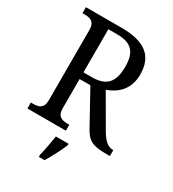

<svg xmlns="http://www.w3.org/2000/svg" viewBox="-220 -832 1055 1172"><g transform="rotate(30 307.5 -246.5)"><path d="M34 0H305V-42H294C253 -42 220 -50 220 -109V-315H296L420 -90C460 -15 491 0 601 0H615V-42H612C574 -42 547 -69 516 -122L391 -338C459 -362 527 -414 527 -523C527 -653 450 -714 287 -714H34V-672H48C88 -672 122 -663 122 -604V-109C122 -50 88 -42 48 -42H34ZM279 -362H220V-666H281C384 -666 424 -622 424 -519C424 -415 386 -362 279 -362ZM242 208V221H282C308 179 343 113 359 71V61H270C263 109 252 164 242 208Z"/></g></svg>

Font: Noto Serif Armenian SemiCondensed
Style: Regular
Weight: 400
Width: 4
Designer: Monotype Design Team
Foundry: Monotype Imaging Inc.
Version: Version 2.008